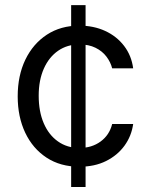

<svg xmlns="http://www.w3.org/2000/svg" viewBox="-20 -748 602 768"><path d="M264.6 0V-727.5H322.3V0ZM297.9 -81.1Q221.7 -81.1 166.3 -117.4Q110.8 -153.8 80.8 -217.3Q50.8 -280.8 50.8 -362.3Q50.8 -445.8 81.5 -509.5Q112.3 -573.2 167.7 -609.4Q223.1 -645.5 296.9 -645.5Q354.5 -645.5 400.6 -624.3Q446.8 -603 476.3 -564.5Q505.9 -525.9 512.7 -474.6H428.7Q422.4 -499.5 405.8 -521.5Q389.2 -543.5 362.1 -556.9Q335 -570.3 297.9 -570.3Q249 -570.3 212.4 -544.9Q175.8 -519.5 155.3 -473.4Q134.8 -427.2 134.8 -365.2Q134.8 -302.2 154.8 -255.4Q174.8 -208.5 211.7 -182.4Q248.5 -156.2 297.9 -156.2Q347.2 -156.2 382.3 -181.9Q417.5 -207.5 428.7 -252H512.7Q505.9 -203.6 477.8 -165Q449.7 -126.5 404.1 -103.8Q358.4 -81.1 297.9 -81.1Z"/></svg>

Font: GitLab Sans
Style: Regular
Weight: 400
Designer: Rasmus Andersson
Foundry: Modifications by GitLab B.V., manufactured by rsms
Version: Version 4.000;git-c8fb6b7